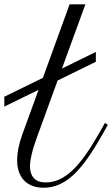

<svg xmlns="http://www.w3.org/2000/svg" viewBox="-122 -856 517 885"><path d="M55.7 -441.9 -102.1 -364.7V-410.2L75.7 -497.1L198.7 -835.9H271.5L163.6 -540L319.8 -616.7V-571.3L143.6 -484.9L53.2 -236.8Q46.4 -217.8 39.6 -198Q32.7 -178.2 27.6 -158.9Q22.5 -139.6 19.3 -121.8Q16.1 -104 16.1 -88.9Q16.1 -55.2 33.9 -35.2Q51.8 -15.1 89.4 -15.1Q122.1 -15.1 152.6 -29.3Q183.1 -43.5 213.1 -72Q243.2 -100.6 273.4 -143.8Q303.7 -187 336.4 -244.6L361.8 -289.6L375 -280.3L349.6 -235.4Q314 -172.4 281.5 -126.2Q249 -80.1 216.6 -50Q184.1 -20 150.4 -5.4Q116.7 9.3 78.6 9.3Q48.8 9.3 26.1 0.2Q3.4 -8.8 -12 -25.4Q-27.3 -42 -35.2 -65.4Q-43 -88.9 -43 -117.7Q-43 -143.1 -37.1 -173.1Q-31.2 -203.1 -19 -236.8Z"/></svg>

Font: Petit Formal Script
Style: Regular
Weight: 400
Version: Version 1.001; ttfautohint (v0.8) -G 200 -r 50